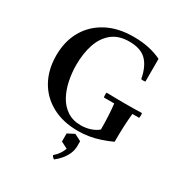

<svg xmlns="http://www.w3.org/2000/svg" viewBox="-220 -868 1202 1280"><g transform="rotate(30 381.5 -228.0)"><path d="M737 -302Q741 -284 737 -265H685Q680 -222 677.5 -170.5Q675 -119 675 -45Q633 -26 592.5 -12.5Q552 1 511 8Q470 15 425 15Q310 15 225.5 -31Q141 -77 95.5 -159Q50 -241 50 -350Q50 -459 97 -541Q144 -623 230.5 -669Q317 -715 435 -715Q503 -715 556.5 -703Q610 -691 652 -670V-495Q636 -492 620 -495Q603 -585 559 -629Q515 -673 427 -673Q345 -673 294 -631Q243 -589 220 -518.5Q197 -448 197 -363Q197 -301 209.5 -241Q222 -181 248.5 -133Q275 -85 318.5 -56Q362 -27 425 -27Q461 -27 495.5 -38Q530 -49 555 -70Q555 -126 552.5 -174Q550 -222 545 -265H465Q461 -284 465 -302Q500 -301 537.5 -300.5Q575 -300 610 -300Q645 -300 674 -300.5Q703 -301 737 -302ZM422 40 474 67V102Q474 134 462 162Q450 190 430 214.5Q410 239 384 259Q377 255 372 250Q367 245 364 237Q386 217 400 197Q414 177 421 155L370 129V67Z"/></g></svg>

Font: Poltawski Nowy SemiBold
Style: Regular
Weight: 600
Version: Version 1.001;gftools[0.9.25]